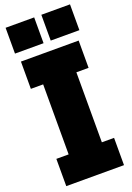

<svg xmlns="http://www.w3.org/2000/svg" viewBox="-181 -1043 764 1108"><g transform="rotate(-20 201.0 -489.0)"><path d="M23.5 -597.5V-765H378V-597.5H303V-167.5H378V0H23.5V-167.5H99V-597.5ZM7 -978.5H182.5V-820H7ZM226.5 -978.5H402.5V-820H226.5Z"/></g></svg>

Font: Hepta Slab ExtraLight ExtraBold
Style: Regular
Weight: 800
Version: Version 1.102